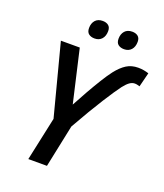

<svg xmlns="http://www.w3.org/2000/svg" viewBox="-161 -1013 959 1120"><g transform="rotate(20 318.0 -453.0)"><path d="M148.9 0 207 -270.5 91.3 -713.9H208.5L283.7 -387.2Q308.1 -433.1 335.4 -481.4Q362.8 -529.8 389.2 -572.5Q415.5 -615.2 437 -643.1Q467.3 -681.6 498 -700.9Q528.8 -720.2 569.8 -720.2Q588.4 -720.2 604.5 -717.3Q620.6 -714.4 635.7 -709.5L613.3 -620.6Q607.4 -622.1 599.6 -624.3Q591.8 -626.5 582.5 -626.5Q566.4 -626.5 551 -615.7Q535.6 -605 516.1 -580.1Q490.7 -546.9 439.7 -466.6Q388.7 -386.2 319.8 -264.2L264.6 0ZM454.1 -793Q431.6 -793 417.5 -804Q403.3 -814.9 403.3 -839.8Q403.3 -869.1 419.4 -887.5Q435.5 -905.8 465.3 -905.8Q487.3 -905.8 501 -894.8Q514.6 -883.8 514.6 -860.8Q514.6 -829.6 498.3 -811.3Q481.9 -793 454.1 -793ZM271 -793Q248.5 -793 234.4 -804Q220.2 -814.9 220.2 -839.8Q220.2 -869.1 236.1 -887.5Q252 -905.8 281.7 -905.8Q304.2 -905.8 317.9 -894.8Q331.5 -883.8 331.5 -860.8Q331.5 -829.6 315.2 -811.3Q298.8 -793 271 -793Z"/></g></svg>

Font: Open Sans SemiBold
Style: Italic
Weight: 600
Italic angle: -12°
Designer: Monotype Design Team
Foundry: Monotype Imaging Inc.
Version: Version 3.003; ttfautohint (v1.8.4)